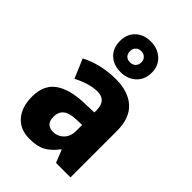

<svg xmlns="http://www.w3.org/2000/svg" viewBox="-247 -945 1058 1058"><g transform="rotate(45 281.5 -416.5)"><path d="M295 -560Q392 -560 446 -510.5Q500 -461 500 -363V0H387L358 -73H354Q322 -30 286 -10Q250 10 189 10Q117 10 76 -37Q35 -84 35 -165Q35 -253 91 -295.5Q147 -338 256 -343L340 -346V-363Q340 -440 271 -440Q239 -440 204 -429.5Q169 -419 131 -400L84 -511Q127 -534 180.5 -547Q234 -560 295 -560ZM296 -248Q242 -246 219.5 -226Q197 -206 197 -171Q197 -138 212.5 -123.5Q228 -109 254 -109Q290 -109 315.5 -134.5Q341 -160 341 -204V-250ZM284 -605Q229 -605 195 -637.5Q161 -670 161 -724Q161 -778 195 -810.5Q229 -843 284 -843Q337 -843 373 -810.5Q409 -778 409 -725Q409 -670 373.5 -637.5Q338 -605 284 -605ZM284 -680Q303 -680 315.5 -692Q328 -704 328 -724Q328 -744 315.5 -756Q303 -768 284 -768Q265 -768 252.5 -756Q240 -744 240 -724Q240 -704 251 -692Q262 -680 284 -680Z"/></g></svg>

Font: Noto Sans Devanagari UI SemiCondensed ExtraBold
Style: Regular
Weight: 800
Width: 4
Designer: Jelle Bosma - Monotype Design Team
Foundry: Monotype Imaging Inc.
Version: Version 2.004; ttfautohint (v1.8.4.7-5d5b)